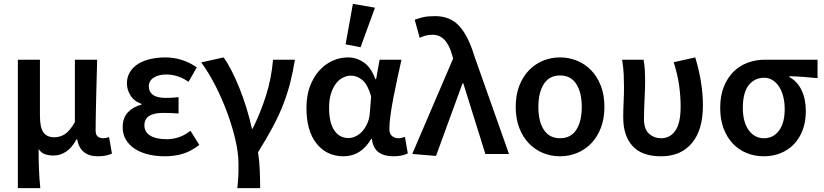

<svg xmlns="http://www.w3.org/2000/svg" viewBox="-20 -802 4290 1000"><path d="M73 178V-491H188V-198Q188 -139 206 -113Q224 -87 263 -87Q292 -87 317.5 -103Q343 -119 370 -166V-491H486Q485 -445 483.5 -395.5Q482 -346 481 -298Q480 -250 479 -205Q478 -160 478 -123Q478 -100 489 -91Q500 -82 518 -82Q524 -82 532 -83.5Q540 -85 548 -88L563 -2Q549 4 532.5 8Q516 12 490 12Q398 12 382 -76H378Q356 -34 325.5 -13Q295 8 259 8Q235 8 215 1.5Q195 -5 181 -26Q181 6 181.5 31.5Q182 57 183 80.5Q184 104 185.5 127.5Q187 151 190 178Z M838 12Q791 12 751 2Q711 -8 682 -27Q653 -46 636 -74Q619 -102 619 -138Q619 -189 646.5 -217.5Q674 -246 717 -257V-261Q679 -274 660 -304.5Q641 -335 641 -367Q641 -402 657.5 -428Q674 -454 701.5 -470.5Q729 -487 765 -495Q801 -503 841 -503Q886 -503 928 -489.5Q970 -476 1005 -451L962 -376Q907 -414 846 -414Q806 -414 780.5 -397.5Q755 -381 755 -352Q755 -324 776.5 -308Q798 -292 845 -292Q860 -292 876 -293Q892 -294 910 -296V-211Q868 -214 830 -214Q732 -214 732 -149Q732 -115 762 -96Q792 -77 849 -77Q878 -77 909 -86.5Q940 -96 972 -121L1018 -47Q971 -12 929 0Q887 12 838 12Z M1216 178Q1218 162 1219 148.5Q1220 135 1221 120.5Q1222 106 1222 89Q1222 72 1222 49Q1222 -5 1206 -74Q1190 -143 1163.5 -215Q1137 -287 1102 -355.5Q1067 -424 1028 -477L1145 -503Q1165 -475 1186 -434Q1207 -393 1226.5 -344.5Q1246 -296 1263 -241.5Q1280 -187 1292 -132H1296Q1338 -217 1366 -306Q1394 -395 1402 -491H1516Q1506 -429 1492 -373.5Q1478 -318 1456.5 -261.5Q1435 -205 1402.5 -144Q1370 -83 1324 -9Q1331 36 1333 86Q1335 136 1335 178Z M1769 12Q1682 12 1629 -54Q1576 -120 1576 -240Q1576 -302 1594 -351Q1612 -400 1642 -433.5Q1672 -467 1711 -485Q1750 -503 1792 -503Q1836 -503 1874 -477.5Q1912 -452 1935 -390H1939L1957 -491H2071Q2061 -446 2050 -395.5Q2039 -345 2029.5 -296Q2020 -247 2014 -204Q2008 -161 2008 -130Q2008 -105 2022 -93.5Q2036 -82 2056 -82Q2070 -82 2089 -89L2104 -3Q2092 3 2073.5 7.5Q2055 12 2029 12Q1981 12 1952 -9Q1923 -30 1917 -78H1913Q1860 12 1769 12ZM1795 -83Q1815 -83 1834.5 -93Q1854 -103 1869 -120.5Q1884 -138 1894 -161.5Q1904 -185 1906 -212L1913 -300Q1895 -362 1867.5 -385Q1840 -408 1808 -408Q1787 -408 1766.5 -398Q1746 -388 1730 -367Q1714 -346 1704 -314.5Q1694 -283 1694 -241Q1694 -163 1721 -123Q1748 -83 1795 -83ZM1780 -571 1818 -782 1933 -762 1858 -556Z M2251 10 2127 0 2340 -497 2335 -515Q2306 -621 2233 -621Q2211 -621 2196 -616.5Q2181 -612 2166 -605L2140 -699Q2161 -707 2184 -712.5Q2207 -718 2246 -718Q2325 -718 2372 -666.5Q2419 -615 2451 -509L2631 0H2508L2393 -368H2389Z M2897 12Q2850 12 2808.5 -5Q2767 -22 2735 -55Q2703 -88 2684.5 -136Q2666 -184 2666 -245Q2666 -307 2684.5 -355Q2703 -403 2735 -436Q2767 -469 2808.5 -486Q2850 -503 2897 -503Q2943 -503 2985 -486Q3027 -469 3059 -436Q3091 -403 3109.5 -355Q3128 -307 3128 -245Q3128 -184 3109.5 -136Q3091 -88 3059 -55Q3027 -22 2985 -5Q2943 12 2897 12ZM2897 -82Q2953 -82 2981.5 -126Q3010 -170 3010 -245Q3010 -320 2981.5 -364.5Q2953 -409 2897 -409Q2841 -409 2812.5 -364.5Q2784 -320 2784 -245Q2784 -170 2812.5 -126Q2841 -82 2897 -82Z M3423 12Q3323 12 3274.5 -41.5Q3226 -95 3226 -190Q3226 -230 3228 -269.5Q3230 -309 3230 -348Q3230 -377 3228.5 -414Q3227 -451 3220 -491H3332Q3337 -465 3338.5 -436Q3340 -407 3340 -373Q3340 -355 3339 -332Q3338 -309 3337 -283.5Q3336 -258 3335 -232Q3334 -206 3334 -182Q3334 -129 3360.5 -105.5Q3387 -82 3424 -82Q3470 -82 3497.5 -121.5Q3525 -161 3525 -247Q3525 -299 3517.5 -354.5Q3510 -410 3489 -478L3601 -503Q3620 -441 3630.5 -378Q3641 -315 3641 -252Q3641 -125 3583.5 -56.5Q3526 12 3423 12Z M3958 12Q3911 12 3870 -4.5Q3829 -21 3798 -53Q3767 -85 3749 -132Q3731 -179 3731 -240Q3731 -304 3750.5 -351.5Q3770 -399 3802 -430Q3834 -461 3876 -476Q3918 -491 3963 -491H4238V-395Q4197 -399 4164 -401.5Q4131 -404 4091 -405V-401Q4133 -378 4155 -332Q4177 -286 4177 -223Q4177 -168 4160.5 -124.5Q4144 -81 4114.5 -50.5Q4085 -20 4045 -4Q4005 12 3958 12ZM3959 -82Q4008 -82 4037.5 -122Q4067 -162 4067 -234Q4067 -267 4060 -296.5Q4053 -326 4039 -348.5Q4025 -371 4005 -384Q3985 -397 3960 -397Q3911 -397 3880 -359Q3849 -321 3849 -240Q3849 -166 3879.5 -124Q3910 -82 3959 -82Z"/></svg>

Font: Giro Sans Semibold
Style: Regular
Weight: 600
Designer: Paul D. Hunt
Foundry: Adobe Systems Incorporated
Version: Version 1.000;PS 1.0;hotconv 1.0.88;makeotf.lib2.5.647800